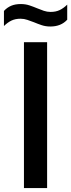

<svg xmlns="http://www.w3.org/2000/svg" viewBox="-59 -954 361 974"><path d="M62.5 0V-740H180V0ZM196.5 -819.5Q173 -819.5 152.8 -826.2Q132.5 -833 113.5 -841Q96.5 -847.5 79.8 -853.2Q63 -859 45.5 -859Q19 -859 -0.5 -849.8Q-20 -840.5 -39 -822V-898.5Q-23 -916 -2.2 -924.8Q18.5 -933.5 46.5 -933.5Q70 -933.5 90.2 -926.8Q110.5 -920 129.5 -912Q146.5 -905 163.2 -899.2Q180 -893.5 197.5 -893.5Q224 -893.5 243.5 -902.8Q263 -912 282 -930.5V-854Q250.5 -819.5 196.5 -819.5Z"/></svg>

Font: Encode Sans Condensed SemiBold
Style: Regular
Weight: 600
Width: 3
Designer: Multiple Designers
Foundry: Impallari Type
Version: Version 3.000; ttfautohint (v1.8.3) -l 8 -r 50 -G 200 -x 14 